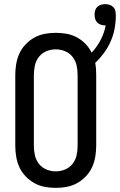

<svg xmlns="http://www.w3.org/2000/svg" viewBox="-20 -902 581 930"><path d="M250 8Q223 8 196.5 3Q170 -2 146.5 -15Q123 -28 104 -48Q85 -68 74 -92Q63 -116 58.5 -143Q54 -170 54 -196V-539Q54 -565 58.5 -592Q63 -619 74 -643Q85 -667 104 -687Q123 -707 146.5 -720Q170 -733 196.5 -738Q223 -743 250 -743Q276 -743 302 -738.5Q328 -734 351.5 -721.5Q375 -709 393.5 -690Q412 -671 424 -647Q450 -675 467.5 -708.5Q485 -742 492 -779H489Q478 -779 468 -782.5Q458 -786 451 -793Q444 -800 441 -810.5Q438 -821 438 -831Q438 -841 441 -851.5Q444 -862 451.5 -869Q459 -876 469 -879Q479 -882 490 -882Q501 -882 511.5 -878.5Q522 -875 529.5 -867Q537 -859 539 -848Q541 -837 541 -826Q541 -794 535 -762.5Q529 -731 516 -701.5Q503 -672 484 -646Q465 -620 442 -598H441Q444 -583 445 -568Q446 -553 446 -539V-196Q446 -170 441.5 -143Q437 -116 426 -92Q415 -68 396 -48Q377 -28 353.5 -15Q330 -2 303.5 3Q277 8 250 8ZM250 -72Q273 -72 295 -81Q317 -90 331.5 -108.5Q346 -127 351 -150Q356 -173 356 -196V-539Q356 -562 351 -585Q346 -608 331.5 -626.5Q317 -645 295 -654Q273 -663 250 -663Q227 -663 205 -654Q183 -645 168.5 -626.5Q154 -608 149 -585Q144 -562 144 -539V-196Q144 -173 149 -150Q154 -127 168.5 -108.5Q183 -90 205 -81Q227 -72 250 -72Z"/></svg>

Font: Iosevka Term Curly Medium
Style: Regular
Weight: 500
Designer: Belleve Invis
Foundry: Belleve Invis
Version: Version 32.3.0